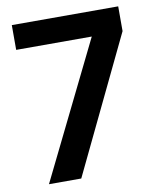

<svg xmlns="http://www.w3.org/2000/svg" viewBox="-84 -812 726 878"><g transform="rotate(-10 279.5 -373.0)"><path d="M382 -631H31V-746H525V-631L222 0H72Z"/></g></svg>

Font: Eudoxus Sans
Style: Bold
Weight: 700
Designer: Stijn de Vries
Foundry: tokotype
Version: Version 2.005